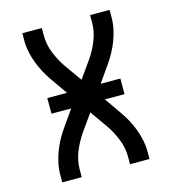

<svg xmlns="http://www.w3.org/2000/svg" viewBox="-109 -825 819 914"><g transform="rotate(-15 300.0 -367.5)"><path d="M85 0V-37Q85 -65 91 -93.5Q97 -122 107 -148.5Q117 -175 130.5 -200Q144 -225 161 -249L217 -329H120V-406H217L161 -486Q144 -510 130.5 -535Q117 -560 107 -586.5Q97 -613 91 -641.5Q85 -670 85 -698V-735H181V-698Q181 -654 197.5 -612.5Q214 -571 239 -534L300 -448L361 -534Q386 -571 402.5 -612.5Q419 -654 419 -698V-735H515V-698Q515 -670 509 -641.5Q503 -613 493 -586.5Q483 -560 469.5 -535Q456 -510 439 -486L383 -406H480V-329H383L439 -249Q456 -225 469.5 -200Q483 -175 493 -148.5Q503 -122 509 -93.5Q515 -65 515 -37V0H419V-37Q419 -81 402.5 -122.5Q386 -164 361 -201L300 -287L239 -201Q214 -164 197.5 -122.5Q181 -81 181 -37V0Z"/></g></svg>

Font: Iosevka Fixed Curly Md Ex
Style: Regular
Weight: 500
Width: 7
Monospace: yes
Designer: Belleve Invis
Foundry: Belleve Invis
Version: Version 30.1.2